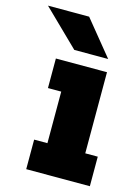

<svg xmlns="http://www.w3.org/2000/svg" viewBox="-194 -776 605 838"><g transform="rotate(15 108.0 -357.0)"><path d="M9.5 0V-133.5H69.5V-366.5H9.5V-500H240.5V-133.5H297V0ZM77.5 -557 -83.5 -714H102.5L230.5 -557Z"/></g></svg>

Font: Trispace Condensed ExtraBold
Style: Regular
Weight: 800
Width: 3
Designer: Tyler Finck
Foundry: Etcetera Type Company
Version: Version 1.210; ttfautohint (v1.8.3)